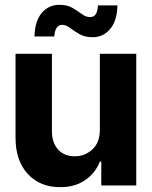

<svg xmlns="http://www.w3.org/2000/svg" viewBox="-20 -769 629 796"><path d="M394 -231.9V-545.9H544.9V0H399.9V-99.1H394Q375.5 -51.3 332.8 -22Q290 7.3 229 6.8Q146.5 7.3 95.5 -47.6Q44.4 -102.5 44.4 -198.2V-545.9H195.3V-224.6Q195.3 -176.8 221.2 -148.7Q247.1 -120.6 290 -121.1Q330.6 -120.6 362.3 -148.9Q394 -177.2 394 -231.9ZM363.8 -614.7Q332 -614.7 309.8 -627.4Q287.6 -640.1 270.5 -653.1Q253.4 -666 237.8 -666Q222.2 -666 214.1 -652.6Q206.1 -639.2 205.1 -617.7H123Q124.5 -681.2 152.8 -715.1Q181.2 -749 226.6 -749Q258.8 -749 280.5 -736.3Q302.2 -723.6 319.1 -710.9Q335.9 -698.2 352.5 -698.2Q370.1 -698.2 377.4 -710.7Q384.8 -723.1 386.2 -746.6H466.8Q465.8 -683.1 436.8 -648.9Q407.7 -614.7 363.8 -614.7Z"/></svg>

Font: Inter Tight
Style: Bold
Weight: 700
Designer: Rasmus Andersson
Foundry: rsms
Version: Version 3.004; ttfautohint (v1.8.4.7-5d5b)